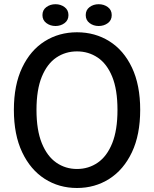

<svg xmlns="http://www.w3.org/2000/svg" viewBox="-20 -904 750 934"><path d="M354.5 10.5Q267 10.5 197.5 -34Q128 -78.5 87.8 -163.5Q47.5 -248.5 47.5 -369.5Q47.5 -490.5 87.8 -575Q128 -659.5 197.5 -703.2Q267 -747 354.5 -747Q442.5 -747 512.2 -703.2Q582 -659.5 622 -575Q662 -490.5 662 -369.5Q662 -248.5 621.8 -163.5Q581.5 -78.5 511.8 -34Q442 10.5 354.5 10.5ZM354.5 -82Q411 -82 455.8 -113Q500.5 -144 526 -207.5Q551.5 -271 551.5 -369.5Q551.5 -468 525.8 -531Q500 -594 455.2 -624Q410.5 -654 354.5 -654Q298.5 -654 254 -624Q209.5 -594 183.5 -531Q157.5 -468 157.5 -369.5Q157.5 -271 183.5 -207.2Q209.5 -143.5 254 -112.8Q298.5 -82 354.5 -82ZM250 -777.5Q224.5 -777.5 205.5 -791.8Q186.5 -806 186.5 -830.5Q186.5 -855.5 205.5 -869.5Q224.5 -883.5 250 -883.5Q275 -883.5 294 -869.5Q313 -855.5 313 -830.5Q313 -805.5 294 -791.5Q275 -777.5 250 -777.5ZM460 -777.5Q434.5 -777.5 415.8 -791.8Q397 -806 397 -830.5Q397 -855.5 415.8 -869.5Q434.5 -883.5 460 -883.5Q485.5 -883.5 504.5 -869.5Q523.5 -855.5 523.5 -830.5Q523.5 -805.5 504.5 -791.5Q485.5 -777.5 460 -777.5Z"/></svg>

Font: Epilogue Medium
Style: Regular
Weight: 500
Designer: Tyler Finck
Foundry: Etcetera Type Co
Version: Version 2.111; ttfautohint (v1.8.3)